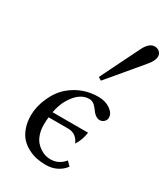

<svg xmlns="http://www.w3.org/2000/svg" viewBox="-190 -847 819 940"><g transform="rotate(30 219.0 -377.0)"><path d="M237.3 -495.1 345.7 -714.8Q369.1 -761.7 400.4 -761.7Q417 -761.7 427.7 -751.5Q438.5 -741.2 438.5 -727.1Q438.5 -702.1 411.1 -670.4L254.9 -484.4ZM43 -167Q43 -216.8 66.7 -269.5Q90.3 -322.3 128.4 -354Q195.8 -410.2 285.6 -410.2Q325.2 -410.2 352.5 -390.9Q379.9 -371.6 379.9 -346.7Q379.9 -333 369.4 -323.5Q358.9 -314 345.7 -314Q321.3 -314 297.4 -349.1Q276.4 -378.9 252 -378.9Q195.3 -378.9 154.3 -308.6Q136.2 -278.3 127.4 -232.4H328.1Q322.3 -189.5 299.8 -154.3Q293 -173.3 276.4 -187.3Q259.8 -201.2 232.4 -201.2H123Q120.6 -182.6 120.6 -157.2Q120.6 -129.4 128.2 -106.4Q135.7 -83.5 147.7 -69.1Q159.7 -54.7 175 -44.9Q190.4 -35.2 204.6 -31.2Q218.8 -27.3 232.4 -27.3Q279.8 -27.3 310.5 -65.4L332.5 -43Q316.9 -21 289.8 -6.6Q262.7 7.8 226.6 7.8Q199.2 7.8 174.3 2.7Q149.4 -2.4 125 -15.4Q100.6 -28.3 82.8 -47.6Q64.9 -66.9 54 -97.7Q43 -128.4 43 -167Z"/></g></svg>

Font: Theano Modern
Style: Regular
Weight: 400
Designer: Alexey Kryukov
Version: Version 2.00